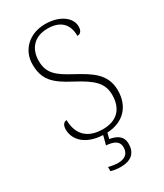

<svg xmlns="http://www.w3.org/2000/svg" viewBox="-231 -813 963 1126"><g transform="rotate(-30 250.5 -250.0)"><path d="M241 224C303 224 347 197 347 129C347 74 307 56 262 48L272 10C388 4 449 -71 449 -174C449 -288 366 -334 269 -387C178 -436 133 -471 133 -555C133 -635 180 -694 272 -694C358 -694 403 -650 403 -569C425 -569 437 -585 437 -614C437 -674 371 -724 273 -724C164 -724 91 -651 91 -556C91 -453 137 -407 248 -349C362 -289 407 -247 407 -167C407 -79 360 -20 260 -20C156 -20 102 -76 101 -173C80 -173 69 -154 69 -127C69 -59 125 5 243 10L227 71C282 75 311 92 311 132C311 177 281 196 237 196C215 196 198 192 174 187V215C198 222 221 224 241 224Z"/></g></svg>

Font: Noto Serif Lao ExtraLight
Style: Regular
Weight: 200
Designer: Monotype Design Team
Foundry: Monotype Imaging Inc.
Version: Version 2.003